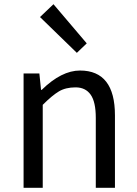

<svg xmlns="http://www.w3.org/2000/svg" viewBox="-20 -892 651 912"><path d="M92 0V-543H167L175 -465H178Q272 -557 360 -557Q526 -557 526 -344V0H435V-332Q435 -408 410.5 -442.5Q386 -477 339 -477Q292 -477 260 -458Q228 -439 183 -394V0ZM345 -641 170 -811 234 -872 392 -686Z"/></svg>

Font: Swei Fan Sans CJK TC
Style: Regular
Weight: 400
Version: Version 2.130